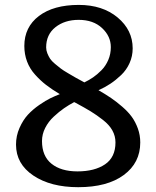

<svg xmlns="http://www.w3.org/2000/svg" viewBox="-20 -757 643 790"><path d="M301.8 13.2Q188.5 13.2 117.2 -34.7Q45.9 -82.5 45.9 -162.1Q45.9 -198.2 60.3 -230.7Q74.7 -263.2 94.7 -284.9Q114.7 -306.6 141.6 -325.2Q168.5 -343.8 187.7 -353Q207 -362.3 226.1 -369.6Q193.4 -389.2 169.7 -407.5Q146 -425.8 124.3 -450Q102.5 -474.1 91.3 -503.9Q80.1 -533.7 80.1 -567.9Q80.1 -645.5 140.1 -691.2Q200.2 -736.8 304.2 -736.8Q401.9 -736.8 463.9 -685.1Q525.9 -633.3 525.9 -558.1Q525.9 -525.9 513.2 -497.6Q500.5 -469.2 478.5 -448.2Q456.5 -427.2 434.1 -412.4Q411.6 -397.5 385.3 -385.7Q415 -368.7 437.3 -353.5Q459.5 -338.4 483.4 -317.6Q507.3 -296.9 522.5 -275.9Q537.6 -254.9 547.4 -227.8Q557.1 -200.7 557.1 -170.9Q557.1 -86.9 489.3 -36.9Q421.4 13.2 301.8 13.2ZM303.7 -675.3Q246.1 -675.3 208 -645Q169.9 -614.7 169.9 -562Q169.9 -549.8 174.8 -537.6Q179.7 -525.4 186 -515.6Q192.4 -505.9 206.1 -494.4Q219.7 -482.9 230 -475.1Q240.2 -467.3 260.3 -455.6Q280.3 -443.8 291.7 -437.3Q303.2 -430.7 327.1 -418Q346.2 -427.2 363 -438.7Q379.9 -450.2 397.5 -468Q415 -485.8 425.5 -510.3Q436 -534.7 436 -563Q436 -607.9 399.9 -641.6Q363.8 -675.3 303.7 -675.3ZM285.2 -336.9Q263.2 -325.2 243.4 -311.5Q223.6 -297.9 201.4 -277.3Q179.2 -256.8 166 -230.7Q152.8 -204.6 152.8 -176.8Q152.8 -114.7 191.9 -83.3Q231 -51.8 298.8 -51.8Q369.1 -51.8 412.1 -80.8Q455.1 -109.9 455.1 -170.9Q455.1 -197.3 442.4 -220.2Q429.7 -243.2 403.8 -263.4Q377.9 -283.7 353.5 -298.6Q329.1 -313.5 291 -334Q287.1 -335.9 285.2 -336.9Z"/></svg>

Font: Trocchi
Style: Regular
Weight: 400
Designer: vernon adams
Version: Version 1.0; ttfautohint (v0.8) -l 6 -r 50 -G 100